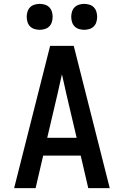

<svg xmlns="http://www.w3.org/2000/svg" viewBox="-20 -972 640 992"><path d="M53 0 239 -735H361L547 0H436L397 -168H203L164 0ZM224 -260H376L322 -490Q317 -515 311 -539.5Q305 -564 300 -588Q295 -564 289 -539.5Q283 -515 278 -490ZM415 -818Q402 -818 388.5 -822Q375 -826 365.5 -835.5Q356 -845 352 -858.5Q348 -872 348 -885Q348 -898 352 -911.5Q356 -925 365.5 -934.5Q375 -944 388.5 -948Q402 -952 415 -952Q428 -952 441.5 -948Q455 -944 464.5 -934.5Q474 -925 478 -911.5Q482 -898 482 -885Q482 -872 478 -858.5Q474 -845 464.5 -835.5Q455 -826 441.5 -822Q428 -818 415 -818ZM185 -818Q172 -818 158.5 -822Q145 -826 135.5 -835.5Q126 -845 122 -858.5Q118 -872 118 -885Q118 -898 122 -911.5Q126 -925 135.5 -934.5Q145 -944 158.5 -948Q172 -952 185 -952Q198 -952 211.5 -948Q225 -944 234.5 -934.5Q244 -925 248 -911.5Q252 -898 252 -885Q252 -872 248 -858.5Q244 -845 234.5 -835.5Q225 -826 211.5 -822Q198 -818 185 -818Z"/></svg>

Font: Iosevka Aile Semibold
Style: Regular
Weight: 600
Designer: Belleve Invis
Foundry: Belleve Invis
Version: Version 31.1.0; ttfautohint (v1.8.4)